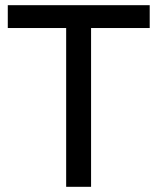

<svg xmlns="http://www.w3.org/2000/svg" viewBox="-20 -720 607 740"><path d="M10 -700H557V-612H331V0H235V-612H10Z"/></svg>

Font: Montserrat
Style: Regular
Weight: 400
Designer: Julieta Ulanovsky
Foundry: Julieta Ulanovsky
Version: Version 6.001